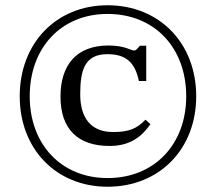

<svg xmlns="http://www.w3.org/2000/svg" viewBox="-20 -696 821 730"><path d="M389 14C586 14 726 -129 726 -330C726 -532 586 -676 389 -676C194 -676 55 -532 55 -330C55 -129 194 14 389 14ZM389 -19C212 -19 93 -148 93 -330C93 -514 212 -643 389 -643C568 -643 688 -514 688 -330C688 -148 568 -19 389 -19ZM397 -141C479 -141 522 -181 552 -224L533 -241C501 -207 470 -194 410 -194C326 -194 285 -247 285 -338C285 -431 303 -490 388 -490C457 -490 493 -461 508 -388H536V-522H512C501 -509 496 -504 491 -504C475 -504 457 -523 392 -523C272 -523 210 -450 210 -329C210 -206 275 -141 397 -141Z"/></svg>

Font: STIX Two Text
Style: Regular
Weight: 400
Designer: Ross Mills, John Hudson & Paul Hanslow, Tiro Typeworks Ltd; with prior portions MicroPress Inc., and Coen Hoffman.
Foundry: Tiro Typeworks Ltd
Version: Version 2.13 b171